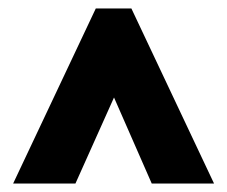

<svg xmlns="http://www.w3.org/2000/svg" viewBox="-20 -734 536 453"><path d="M11 -301 206 -714H290L485 -301H338L249 -504L158 -301Z"/></svg>

Font: Noto Sans Tamil ExtraCondensed Black
Style: Regular
Weight: 900
Width: 2
Designer: Jelle Bosma - Monotype Design Team
Foundry: Monotype Imaging Inc.
Version: Version 2.004; ttfautohint (v1.8.4.7-5d5b)